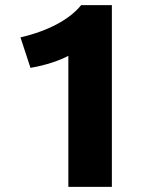

<svg xmlns="http://www.w3.org/2000/svg" viewBox="-20 -720 606 750"><path d="M417 10H247V-502C216 -485 160 -465 99 -455L60 -574C168 -599 252 -644 297 -700H417Z"/></svg>

Font: Repo ExtraBold
Style: Bold
Weight: 700
Designer: Stefan Peev
Foundry: Context Ltd
Version: Version 1.502